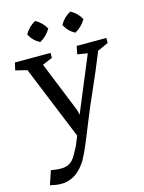

<svg xmlns="http://www.w3.org/2000/svg" viewBox="-144 -803 835 1113"><g transform="rotate(-15 273.5 -246.0)"><path d="M326 -658Q349 -700 391 -722Q431 -700 453 -660Q428 -618 388 -596Q347 -617 326 -658ZM115 -658Q138 -700 180 -722Q220 -700 242 -660Q217 -618 177 -596Q136 -617 115 -658ZM219 42Q224 29 230.5 14Q237 -1 243 -17L63 -458L-6 -475L4 -520H218V-490L158 -465L282 -158L288 -130L426 -462L365 -472L375 -520H553V-490L488 -461Q441 -344 399.5 -251.5Q358 -159 329 -86Q302 -18 279.5 36Q257 90 236 129Q217 161 188.5 188Q160 215 118 225.5Q76 236 16 220L44 137Q92 146 119.5 142.5Q147 139 163.5 125.5Q180 112 192 90.5Q204 69 219 42Z"/></g></svg>

Font: Brawler
Style: Regular
Weight: 400
Designer: Oleg Frolov, Haley Fiege
Foundry: Oleg Frolov, Haley Fiege
Version: Version 1.101; ttfautohint (v1.8.3)